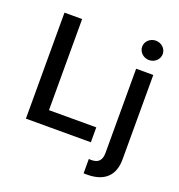

<svg xmlns="http://www.w3.org/2000/svg" viewBox="-166 -896 1152 1238"><g transform="rotate(20 410.0 -277.0)"><path d="M75.6 0H521.3V-102.3H196.7V-727.3H75.6ZM545.8 204.2C554.3 204.5 561.4 204.5 569.6 204.5C686.4 204.5 751.1 147 751.1 33.4V-545.5H633.5V32C633.5 80.3 613.3 106.5 563.6 106.5C557.5 106.5 552.6 106.2 545.8 105.8ZM621.1 -692.8C621.1 -656.2 653.1 -626.1 691.8 -626.1C730.8 -626.1 762.4 -656.2 762.4 -692.8C762.4 -729.4 730.8 -759.2 691.8 -759.2C653.1 -759.2 621.1 -729.4 621.1 -692.8Z"/></g></svg>

Font: Magic Ui Pro Semi Bold
Style: Regular
Weight: 600
Designer: Stefan Endress, Andreas Faust
Version: Version 1.000;FEAKit 1.0